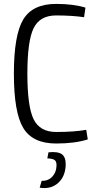

<svg xmlns="http://www.w3.org/2000/svg" viewBox="-20 -722 502 982"><path d="M267 -702Q356 -702 417 -683L410 -634Q348 -643 267 -643Q184 -643 152 -578Q120 -513 120 -345Q120 -177 152 -112Q184 -47 267 -47Q360 -47 421 -58L429 -9Q363 12 267 12Q147 12 99 -67.5Q51 -147 51 -345Q51 -543 99 -622.5Q147 -702 267 -702ZM222 88 228 57Q275 52 296 66.5Q317 81 316 122Q314 181 277 214Q240 247 183 238L193 203Q226 204 247 182Q268 160 269 126Q270 105 260 97Q250 89 222 88Z"/></svg>

Font: exo2condensed_l
Style: Regular
Weight: 300
Width: 3
Designer: Natanael Gama
Version: Version 1.001;PS 001.001;hotconv 1.0.70;makeotf.lib2.5.58329